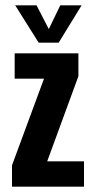

<svg xmlns="http://www.w3.org/2000/svg" viewBox="-20 -700 360 720"><path d="M157 -95H295V0H25V-80L145 -405H35V-500H274V-414ZM200 -540H125L37 -680H117L163 -591L206 -680H286Z"/></svg>

Font: Gully ECD Medium
Style: Regular
Weight: 500
Width: 2
Designer: jaikishan Patel
Foundry: MagicType
Version: Version 1.000;Glyphs 3.2 (3242)